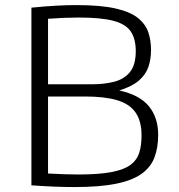

<svg xmlns="http://www.w3.org/2000/svg" viewBox="-20 -736 708 761"><path d="M275.9 5.4Q236.3 5.4 194.6 3.7Q152.8 2 104.5 -1.5V-705.6Q130.4 -708.5 154.5 -710.2Q178.7 -711.9 201.4 -713.4Q224.1 -714.8 244.6 -715.3Q265.1 -715.8 283.7 -715.8Q379.4 -715.8 438 -702.4Q496.6 -689 526.9 -664.6Q557.1 -640.1 567.9 -607.9Q578.6 -575.7 578.6 -537.6Q578.6 -501.5 568.1 -470.7Q557.6 -439.9 530.3 -416.5Q502.9 -393.1 452.6 -377.4Q533.2 -359.9 570.1 -314.9Q606.9 -270 606.9 -201.7Q606.9 -149.4 591.6 -110.4Q576.2 -71.3 539.1 -45.7Q502 -20 437.7 -7.3Q373.5 5.4 275.9 5.4ZM290.5 -44.4Q373 -44.4 423.1 -54.2Q473.1 -64 498.3 -83.3Q523.4 -102.5 532.2 -131.6Q541 -160.6 541 -199.2Q541 -256.8 516.8 -290.8Q492.7 -324.7 443.4 -339.1Q394 -353.5 317.9 -353.5H170.4V-48.3Q204.6 -46.4 234.6 -45.4Q264.6 -44.4 290.5 -44.4ZM170.4 -401.9H343.3Q392.6 -401.9 432.1 -411.9Q471.7 -421.9 494.9 -450.2Q518.1 -478.5 518.1 -533.2Q518.1 -582 498.3 -611.3Q478.5 -640.6 429.4 -653.6Q380.4 -666.5 292 -666.5Q265.1 -666.5 234.9 -665.3Q204.6 -664.1 170.4 -661.6Z"/></svg>

Font: Comme ExtraLight
Style: Regular
Weight: 250
Version: Version 1.000;gftools[0.9.27]